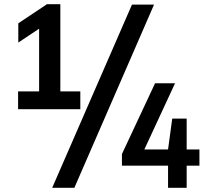

<svg xmlns="http://www.w3.org/2000/svg" viewBox="-20 -830 986 918"><path d="M167 -319.5V-747.5L204.5 -718L67.5 -626.5V-718.5L204.5 -810H268.5V-319.5ZM66.5 -308V-393H364V-308ZM229.5 68 611 -808H716.5L335.5 68ZM563 -38V-93.5L721.5 -432H817L660 -93.5L649 -115.5H933.5V-38ZM783.5 68V-115.5L803.5 -263H872.5V68Z"/></svg>

Font: Encode Sans SC SemiCondensed SemiBold
Style: Regular
Weight: 600
Width: 4
Designer: Multiple Designers
Foundry: Impallari Type
Version: Version 3.002